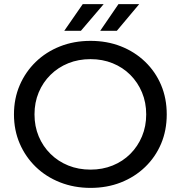

<svg xmlns="http://www.w3.org/2000/svg" viewBox="-20 -907 880 935"><path d="M421 8Q341 8 272.5 -19Q204 -46 154 -94.5Q104 -143 76 -208Q48 -273 48 -350Q48 -427 76 -492Q104 -557 154 -605.5Q204 -654 272 -681Q340 -708 421 -708Q501 -708 568.5 -681.5Q636 -655 686.5 -606.5Q737 -558 764.5 -493Q792 -428 792 -350Q792 -272 764.5 -207Q737 -142 686.5 -93.5Q636 -45 568.5 -18.5Q501 8 421 8ZM421 -81Q479 -81 528.5 -101Q578 -121 614.5 -157.5Q651 -194 671.5 -243Q692 -292 692 -350Q692 -408 671.5 -457Q651 -506 614.5 -542.5Q578 -579 528.5 -599Q479 -619 421 -619Q362 -619 312.5 -599Q263 -579 226 -542.5Q189 -506 168.5 -457Q148 -408 148 -350Q148 -292 168.5 -243Q189 -194 226 -157.5Q263 -121 312.5 -101Q362 -81 421 -81ZM468 -757 557 -887H658L549 -757ZM293 -757 383 -887H485L374 -757Z"/></svg>

Font: MOST Montserrat Medium
Style: Regular
Weight: 500
Designer: Julieta Ulanovsky
Foundry: Julieta Ulanovsky
Version: Version 8.000;March 11, 2024;FontCreator 15.0.0.2926 64-bit